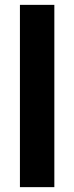

<svg xmlns="http://www.w3.org/2000/svg" viewBox="-20 -770 305 790"><path d="M203.6 -750V0H62V-750Z"/></svg>

Font: Mardoto
Style: Bold
Weight: 700
Designer: Christian Robertson, Vahan Hovhannisyan
Foundry: Google
Version: Version 1.000